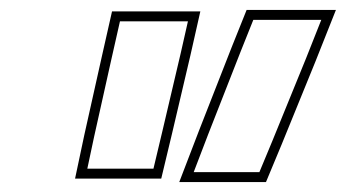

<svg xmlns="http://www.w3.org/2000/svg" viewBox="-20 -813 697 387"><path d="M465.4 -710 490.6 -773H627.6L597.1 -696L529 -529L502.8 -466H370.4L399.9 -543ZM204.6 -694 221.8 -770H358.8L344.3 -706L307.4 -549L289.3 -473H156L169.6 -537ZM446.8 -717.4 381.3 -550.2 341.3 -446H516.1L547.5 -521.4L615.6 -688.5L657.1 -793H477.1ZM185.1 -698.4 150 -541.2 131.3 -453H305L326.9 -544.4L363.8 -701.5L383.8 -790H205.8Z"/></svg>

Font: Nordica Plus
Style: NordicaClassicRgCondOblOl
Weight: 500
Version: Version 1.01